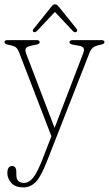

<svg xmlns="http://www.w3.org/2000/svg" viewBox="-30 -608 496 876"><path d="M164.5 117 204.5 13.5 58.5 -365.5Q51 -385 42.5 -392Q34 -399 7 -404Q-9.5 -407 -9.5 -415.5Q-9.5 -425 4.5 -425H136.5Q151 -425 151 -415.5Q151 -407 134.5 -404L112.5 -399.5Q92 -395.5 87.8 -387.2Q83.5 -379 89.5 -363L219 -24.5L350 -366Q355.5 -381 351.2 -388.8Q347 -396.5 329.5 -399.5L303.5 -404Q287 -407 287 -415.5Q287 -425 303 -425H432.5Q446.5 -425 446.5 -415.5Q446.5 -407.5 430 -404Q404 -399 394.5 -391Q385 -383 379.5 -370L183 131Q156.5 199 132.5 223Q108.5 247 76 247Q40.5 247 22 227Q3.5 207 3.5 182Q3.5 149.5 25.5 149.5Q44.5 149.5 44.5 177V189.5Q44.5 210 54.2 218.2Q64 226.5 79.5 226.5Q102 226.5 121.2 202.8Q140.5 179 164.5 117ZM139.5 -467.5Q130 -458 123 -462.5Q116 -467.5 123.5 -476.5L206 -579.5Q213.5 -588.5 220 -588.5Q229.5 -588.5 236.5 -579.5L319.5 -476.5Q326 -468.5 318.5 -462.5Q311.5 -457 301.5 -467.5L220.5 -553.5Z"/></svg>

Font: Fraunces 144pt S100 Thin
Style: Regular
Weight: 100
Version: Version 1.000; ttfautohint (v1.8.3)